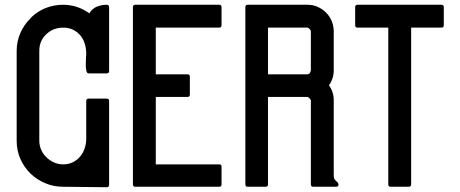

<svg xmlns="http://www.w3.org/2000/svg" viewBox="-20 -798 1933 806"><path d="M245 -14Q205 -14 169.5 -29Q134 -44 107.5 -70Q81 -96 65.5 -131Q50 -166 50 -207V-585Q50 -624 65.5 -659.5Q81 -695 109 -722H108Q136 -750 171 -764Q206 -778 245 -778Q305 -778 355 -742Q367 -762 386.5 -770Q406 -778 428 -778Q438 -778 438 -768V-500Q438 -490 428 -490H352Q345 -490 342.5 -501Q340 -512 340 -526Q340 -540 341 -553.5Q342 -567 342 -572Q342 -594 336 -614Q330 -634 317.5 -649Q305 -664 287 -673Q269 -682 245 -682Q204 -682 174.5 -654.5Q145 -627 145 -585V-207Q145 -187 153 -169Q161 -151 175 -137.5Q189 -124 207 -116Q225 -108 245 -108Q268 -108 286 -117Q304 -126 316.5 -141Q329 -156 335.5 -175.5Q342 -195 342 -216V-374Q342 -384 352 -384H428Q438 -384 438 -374V-22Q438 -12 428 -12L245 -14Z M634 -108H900Q910 -108 910 -99V-24Q910 -14 900 -14H548Q538 -14 538 -24V-768Q538 -778 548 -778H900Q910 -778 910 -768V-692Q910 -682 900 -682H634V-486H767Q777 -486 777 -476V-401Q777 -391 767 -391H634Z M1020 -14Q1010 -14 1010 -24V-768Q1010 -778 1020 -778H1271Q1294 -778 1314 -769Q1334 -760 1349 -745Q1364 -730 1372.5 -709.5Q1381 -689 1381 -666V-503Q1381 -468 1361 -440Q1381 -412 1381 -378V-61Q1381 -46 1391 -38Q1401 -30 1401 -24Q1401 -14 1391 -14H1295Q1285 -14 1285 -24V-378Q1282 -383 1279 -386Q1276 -389 1271 -391H1105V-24Q1105 -14 1095 -14ZM1105 -486H1271Q1273 -486 1276 -487.5Q1279 -489 1280 -490Q1281 -493 1283 -496.5Q1285 -500 1285 -503V-666Q1285 -671 1280.5 -675.5Q1276 -680 1271 -682H1105Z M1706 -682V-24Q1706 -14 1696 -14H1620Q1610 -14 1610 -24V-682H1481Q1471 -682 1471 -692V-768Q1471 -778 1481 -778H1833Q1843 -778 1843 -768V-692Q1843 -682 1833 -682Z"/></svg>

Font: Kanalisirung
Style: Regular
Weight: 500
Designer: Peter Wiegel
Foundry: Peter Wiegel
Version: 1.000